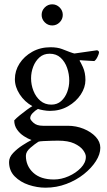

<svg xmlns="http://www.w3.org/2000/svg" viewBox="-20 -648 495 890"><path d="M173 -579Q173 -599 187.5 -613.5Q202 -628 222 -628Q242 -628 256.5 -613.5Q271 -599 271 -579Q271 -559 256.5 -544.5Q242 -530 222 -530Q202 -530 187.5 -544.5Q173 -559 173 -579ZM294 -65Q333 -65 367.5 -51Q402 -37 423.5 -14Q445 9 445 37Q445 67 424.5 99Q404 131 369 159Q334 187 288 204.5Q242 222 191 222Q152 222 113 209Q74 196 48 169.5Q22 143 22 103Q22 81 41 61Q60 41 85 25Q110 9 126 1Q109 -5 90.5 -17Q72 -29 59 -47.5Q46 -66 46 -90Q55 -100 71.5 -113.5Q88 -127 104.5 -139Q121 -151 130 -156Q94 -176 71.5 -210.5Q49 -245 49 -281Q49 -320 70.5 -353.5Q92 -387 129.5 -408Q167 -429 214 -429Q246 -429 268 -420.5Q290 -412 303 -407Q317 -402 317.5 -402Q318 -402 325 -400L430 -415Q439 -412 439 -405Q439 -399 432 -384.5Q425 -370 417 -365Q405 -366 390 -366.5Q375 -367 364 -368Q353 -369 353 -369Q349 -369 349 -366Q353 -362 364.5 -336.5Q376 -311 376 -277Q376 -243 354.5 -210Q333 -177 295.5 -155.5Q258 -134 211 -134Q198 -134 181 -137Q164 -140 156 -143Q143 -136 131.5 -124Q120 -112 120 -100Q120 -93 135 -79Q150 -65 179 -65ZM249 4Q240 4 219.5 4.5Q199 5 180.5 6Q162 7 158 9Q142 19 121 37Q100 55 100 74Q100 121 134 152.5Q168 184 230 184Q264 184 298 169Q332 154 355 130Q378 106 378 79Q378 65 365 47.5Q352 30 324 17Q296 4 249 4ZM210 -399Q182 -399 163 -382Q144 -365 134 -339Q124 -313 124 -285Q124 -255 135 -227Q146 -199 167 -181Q188 -163 218 -163Q245 -163 263.5 -179.5Q282 -196 291.5 -221.5Q301 -247 301 -274Q301 -305 291 -333.5Q281 -362 261 -380.5Q241 -399 210 -399Z"/></svg>

Font: Amiri
Style: Regular
Weight: 400
Designer: Khaled Hosny
Version: Version 0.114